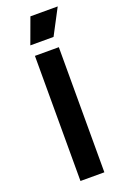

<svg xmlns="http://www.w3.org/2000/svg" viewBox="-177 -1001 694 1057"><g transform="rotate(-20 170.0 -473.0)"><path d="M100 -733H240V0H100ZM151 -946H311L232 -796H96Z"/></g></svg>

Font: Kreadon
Style: Bold
Weight: 700
Designer: Reiya WATANABE
Foundry: StudioGnu
Version: Version 1.003; ttfautohint (v1.8.4.7-5d5b);gftools[0.9.32]